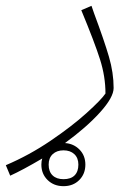

<svg xmlns="http://www.w3.org/2000/svg" viewBox="-61 -349 479 659"><path d="M162 142Q192 144 212 164.5Q232 185 232 216Q232 248 211 269Q190 290 157 290Q124 290 102.5 269Q81 248 81 216Q81 204 84 195Q16 235 -26 254L-41 218Q39 184 112 134.5Q185 85 235.5 39.5Q286 -6 301 -28Q301 -86 282.5 -144.5Q264 -203 218 -314L253 -329L262 -303Q297 -209 313 -154Q329 -99 329 -47Q329 -15 282.5 36.5Q236 88 162 142ZM157 167Q134 167 120 180Q106 193 106 216Q106 240 119.5 253Q133 266 157 266Q182 266 195 253Q208 240 208 216Q208 193 194 180Q180 167 157 167Z"/></svg>

Font: FiraGO UltraLight
Style: Italic
Weight: 200
Italic angle: -8°
Designer: bBox Type GmbH
Foundry: bBox Type GmbH
Version: Version 1.001